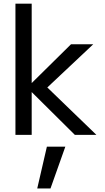

<svg xmlns="http://www.w3.org/2000/svg" viewBox="-20 -746 582 1062"><path d="M259.3 296.4 341.3 65.4H239.3L186 296.4ZM155.3 0V-236.8L394 0H513.2L241.7 -262.2L495.6 -501H372.6L155.3 -286.6V-725.6H65.4V0Z"/></svg>

Font: Ride
Style: Regular
Weight: 400
Version: Version 3.000